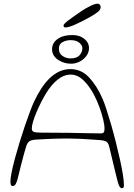

<svg xmlns="http://www.w3.org/2000/svg" viewBox="-20 -974 710 1014"><path d="M624.5 20Q616 20 610.5 9.8Q605 -0.5 601 -17Q596.5 -35 590 -61.2Q583.5 -87.5 577 -115Q570.5 -142.5 565 -165.5Q559.5 -188.5 556.5 -200.5Q552.5 -217.5 543.2 -224.8Q534 -232 509 -234Q496.5 -235 467.8 -237Q439 -239 404.8 -240.8Q370.5 -242.5 341 -242.5Q296.5 -242.5 251 -240.8Q205.5 -239 173.5 -237Q147 -235.5 136 -228.5Q125 -221.5 118.5 -201.5Q112.5 -183 105 -155.2Q97.5 -127.5 89.8 -97Q82 -66.5 75.5 -38.5Q69 -12 62.8 -1.8Q56.5 8.5 46.5 8.5Q43 8.5 40.2 6Q37.5 3.5 36.2 -1.8Q35 -7 35 -15Q35 -32.5 41.5 -64.8Q48 -97 59 -137.8Q70 -178.5 83.5 -222.5Q97 -266.5 111 -308Q125 -349.5 137.8 -383.2Q150.5 -417 159.5 -436.5Q177 -473.5 197.2 -505Q217.5 -536.5 241.2 -559.8Q265 -583 292.5 -596Q320 -609 352 -609Q409 -609 450 -565.5Q491 -522 520.5 -455Q529.5 -435 541.2 -399.2Q553 -363.5 566 -318.8Q579 -274 591 -226.5Q603 -179 613 -134.2Q623 -89.5 628.8 -53.5Q634.5 -17.5 634.5 3.5Q634.5 12 632.2 16Q630 20 624.5 20ZM512 -269.5Q523.5 -269.5 527.8 -275Q532 -280.5 532 -294Q532 -313.5 524.8 -343.8Q517.5 -374 505 -408.5Q492.5 -443 476 -474Q452.5 -519 421.2 -549.5Q390 -580 353 -580Q317 -580 283.2 -552.5Q249.5 -525 221.5 -478Q209.5 -458.5 196.8 -433.2Q184 -408 173 -382Q162 -356 155 -333.2Q148 -310.5 148 -295Q148 -282.5 157.5 -278Q167 -273.5 198.5 -273.5Q282.5 -273.5 342.8 -272.5Q403 -271.5 444.2 -270.5Q485.5 -269.5 512 -269.5ZM355 -637.5Q317 -637.5 286 -658.8Q255 -680 255 -713.5Q255 -747.5 284.2 -768.2Q313.5 -789 362 -789Q400.5 -789 425.2 -769Q450 -749 450 -719.5Q450 -697 436.2 -678.5Q422.5 -660 400.8 -648.8Q379 -637.5 355 -637.5ZM352.5 -665.5Q385.5 -665.5 400.2 -682.2Q415 -699 415 -720Q415 -734.5 399 -748.2Q383 -762 352.5 -762Q330.5 -762 310.8 -751.8Q291 -741.5 291 -717.5Q291 -691 310.5 -678.2Q330 -665.5 352.5 -665.5ZM325.5 -829Q320.5 -829 318 -831.5Q315.5 -834 315.5 -839.5Q315.5 -847 341.2 -866.5Q367 -886 408 -914Q432.5 -930.5 457.2 -942.5Q482 -954.5 494.5 -954.5Q502 -954.5 506.8 -949.8Q511.5 -945 511.5 -936.5Q511.5 -923.5 498 -912Q484.5 -900.5 454.5 -883.5Q418 -863 380.8 -846Q343.5 -829 325.5 -829Z"/></svg>

Font: Gluten Thin
Style: Regular
Weight: 100
Designer: Tyler Finck
Foundry: Etcetera Type Company
Version: Version 1.300